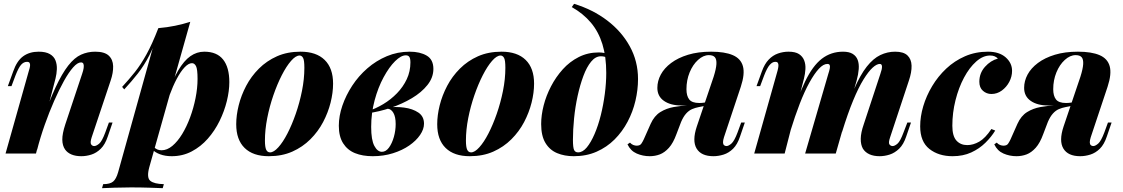

<svg xmlns="http://www.w3.org/2000/svg" viewBox="-20 -802 5867 1003"><path d="M168 0H9L131 -433Q136 -448 137 -458Q138 -468 134.5 -473.5Q131 -479 121 -479Q104 -479 90.5 -464Q77 -449 61 -408L40 -352H21L49 -429Q68 -484 101 -508Q134 -532 182 -532Q219 -532 240.5 -519.5Q262 -507 270 -486Q278 -465 277 -440.5Q276 -416 270 -392ZM196 -156Q236 -272 270 -345Q304 -418 336.5 -459.5Q369 -501 403.5 -516.5Q438 -532 477 -532Q526 -532 548 -511.5Q570 -491 571 -456.5Q572 -422 558 -381L459 -85Q450 -57 456 -48Q462 -39 472 -39Q483 -39 498 -51.5Q513 -64 530 -110L549 -162H568L543 -89Q529 -47 506.5 -25Q484 -3 457.5 5.5Q431 14 405 14Q375 14 353.5 5Q332 -4 320 -21Q306 -41 305.5 -72Q305 -103 321 -152L409 -416Q415 -433 417 -446.5Q419 -460 416 -468Q413 -476 403 -476Q385 -476 362 -450Q339 -424 314 -379Q289 -334 263 -275Q237 -216 213.5 -149.5Q190 -83 173 -16Z M983 -472Q965 -472 944.5 -450.5Q924 -429 903.5 -390.5Q883 -352 865.5 -304Q848 -256 835 -202L854 -302Q881 -383 911 -434Q941 -485 974.5 -508.5Q1008 -532 1047 -532Q1113 -532 1145.5 -491Q1178 -450 1178 -373Q1178 -327 1165 -274Q1152 -221 1127 -170Q1102 -119 1065.5 -77.5Q1029 -36 981.5 -11Q934 14 877 14Q843 14 816 4Q789 -6 775 -22L782 -36Q791 -26 801 -21.5Q811 -17 824 -17Q853 -17 880.5 -40Q908 -63 931.5 -101.5Q955 -140 973 -188.5Q991 -237 1001.5 -289.5Q1012 -342 1012 -390Q1012 -441 1004 -456.5Q996 -472 983 -472ZM807 -655Q854 -659 895 -667.5Q936 -676 974 -688L760 71Q745 126 765 142.5Q785 159 836 160L830 181Q805 180 760 178.5Q715 177 664 177Q621 177 578 178.5Q535 180 513 181L519 160Q555 160 571 146.5Q587 133 597 98ZM618 -348Q654 -387 685 -426Q716 -465 745.5 -518.5Q775 -572 806 -652L809 -636Q788 -567 760.5 -513.5Q733 -460 700 -418Q667 -376 629 -335Z M1545 -512Q1525 -512 1500.5 -484Q1476 -456 1452 -409Q1428 -362 1408 -304Q1388 -246 1376 -185Q1364 -124 1364 -68Q1364 -34 1370.5 -20Q1377 -6 1391 -6Q1410 -6 1434 -32.5Q1458 -59 1481.5 -104.5Q1505 -150 1525 -207.5Q1545 -265 1557.5 -327Q1570 -389 1570 -448Q1570 -488 1563 -500Q1556 -512 1545 -512ZM1214 -153Q1214 -200 1227 -252Q1240 -304 1266 -353.5Q1292 -403 1332.5 -443.5Q1373 -484 1427 -508Q1481 -532 1550 -532Q1632 -532 1676 -489Q1720 -446 1720 -365Q1720 -318 1707 -266Q1694 -214 1668 -164.5Q1642 -115 1601.5 -74.5Q1561 -34 1507 -10Q1453 14 1384 14Q1302 14 1258 -29Q1214 -72 1214 -153Z M1975 -9Q1996 -9 2012 -31Q2028 -53 2037.5 -86.5Q2047 -120 2047 -154Q2047 -192 2035 -212.5Q2023 -233 2005 -234L1999 -240Q2046 -246 2091 -240Q2136 -234 2165.5 -214Q2195 -194 2195 -156Q2195 -127 2174.5 -97Q2154 -67 2118 -42Q2082 -17 2033 -1.5Q1984 14 1927 14Q1874 14 1834.5 -2Q1795 -18 1772.5 -53.5Q1750 -89 1750 -145Q1750 -196 1768.5 -250Q1787 -304 1820 -354.5Q1853 -405 1899 -445Q1945 -485 2001 -508.5Q2057 -532 2120 -532Q2174 -532 2209 -511.5Q2244 -491 2244 -442Q2244 -397 2213 -358Q2182 -319 2131.5 -289Q2081 -259 2020.5 -238.5Q1960 -218 1899 -210L1901 -221Q1942 -234 1982 -258Q2022 -282 2054 -315Q2086 -348 2105 -388.5Q2124 -429 2124 -476Q2124 -496 2118.5 -504.5Q2113 -513 2100 -513Q2075 -513 2044 -482.5Q2013 -452 1984 -398.5Q1955 -345 1937 -278Q1919 -211 1919 -139Q1919 -71 1935.5 -40Q1952 -9 1975 -9Z M2595 -512Q2575 -512 2550.5 -484Q2526 -456 2502 -409Q2478 -362 2458 -304Q2438 -246 2426 -185Q2414 -124 2414 -68Q2414 -34 2420.5 -20Q2427 -6 2441 -6Q2460 -6 2484 -32.5Q2508 -59 2531.5 -104.5Q2555 -150 2575 -207.5Q2595 -265 2607.5 -327Q2620 -389 2620 -448Q2620 -488 2613 -500Q2606 -512 2595 -512ZM2264 -153Q2264 -200 2277 -252Q2290 -304 2316 -353.5Q2342 -403 2382.5 -443.5Q2423 -484 2477 -508Q2531 -532 2600 -532Q2682 -532 2726 -489Q2770 -446 2770 -365Q2770 -318 2757 -266Q2744 -214 2718 -164.5Q2692 -115 2651.5 -74.5Q2611 -34 2557 -10Q2503 14 2434 14Q2352 14 2308 -29Q2264 -72 2264 -153Z M3147 -421Q3147 -506 3127 -571Q3107 -636 3067 -683.5Q3027 -731 2967 -765L2979 -782Q3077 -752 3152 -695Q3227 -638 3270 -560Q3313 -482 3313 -389Q3313 -333 3299.5 -275.5Q3286 -218 3258.5 -166Q3231 -114 3190.5 -73.5Q3150 -33 3096.5 -9.5Q3043 14 2977 14Q2929 14 2890.5 -2Q2852 -18 2829.5 -55Q2807 -92 2807 -154Q2807 -200 2820 -251Q2833 -302 2858.5 -351Q2884 -400 2920 -440Q2956 -480 3003.5 -504Q3051 -528 3107 -528Q3135 -528 3151.5 -520Q3168 -512 3185 -494L3178 -482Q3169 -495 3152 -501.5Q3135 -508 3119 -508Q3091 -508 3068 -480Q3045 -452 3027.5 -405Q3010 -358 2997.5 -301Q2985 -244 2979 -184Q2973 -124 2973 -72Q2973 -31 2979 -18.5Q2985 -6 3000 -6Q3024 -6 3045.5 -32Q3067 -58 3086 -102Q3105 -146 3118.5 -200Q3132 -254 3139.5 -311.5Q3147 -369 3147 -421Z M3708 -401Q3721 -442 3722.5 -467Q3724 -492 3714.5 -503Q3705 -514 3683 -514Q3654 -514 3626.5 -489Q3599 -464 3582.5 -423.5Q3566 -383 3566 -336Q3566 -301 3580.5 -282.5Q3595 -264 3633 -264Q3647 -264 3659 -266Q3671 -268 3682 -270L3680 -252Q3655 -252 3617.5 -251.5Q3580 -251 3540 -251Q3483 -251 3448.5 -275Q3414 -299 3414 -343Q3414 -379 3432 -412.5Q3450 -446 3486 -473Q3522 -500 3574.5 -516Q3627 -532 3695 -532Q3766 -532 3808 -514Q3850 -496 3861 -456Q3872 -416 3850 -349L3762 -85Q3757 -69 3757 -59Q3757 -49 3762 -44Q3767 -39 3775 -39Q3786 -39 3801 -52Q3816 -65 3833 -110L3852 -162H3871L3846 -89Q3832 -47 3809.5 -25Q3787 -3 3760 5.5Q3733 14 3707 14Q3643 14 3619 -26Q3595 -66 3620 -141ZM3271 -57Q3279 -48 3288.5 -44.5Q3298 -41 3306 -41Q3323 -41 3330 -51Q3337 -61 3343 -74L3379 -155Q3398 -197 3429.5 -216.5Q3461 -236 3500 -243Q3539 -250 3582 -252Q3614 -254 3632 -257.5Q3650 -261 3675 -263L3668 -250Q3648 -246 3630 -242.5Q3612 -239 3595.5 -232Q3579 -225 3564.5 -209Q3550 -193 3538 -165L3514 -102Q3497 -55 3474.5 -30Q3452 -5 3427 4.5Q3402 14 3374 14Q3338 14 3306 0Q3274 -14 3258 -48Z M4079 0H3920L4042 -433Q4046 -448 4046.5 -458Q4047 -468 4043.5 -473.5Q4040 -479 4030 -479Q4015 -479 4001 -463Q3987 -447 3972 -408L3951 -352H3932L3960 -429Q3974 -468 3995.5 -490.5Q4017 -513 4044 -522.5Q4071 -532 4099 -532Q4135 -532 4154 -519.5Q4173 -507 4181 -486.5Q4189 -466 4187.5 -441Q4186 -416 4180 -392ZM4307 -416Q4312 -431 4314.5 -443Q4317 -455 4314.5 -461.5Q4312 -468 4302 -468Q4281 -468 4257.5 -442.5Q4234 -417 4208.5 -371Q4183 -325 4158 -260.5Q4133 -196 4109 -118L4105 -156Q4146 -293 4185.5 -375.5Q4225 -458 4273 -495Q4321 -532 4384 -532Q4416 -532 4434.5 -520.5Q4453 -509 4460.5 -489Q4468 -469 4466 -441.5Q4464 -414 4455 -381L4346 0H4186ZM4579 -416Q4588 -441 4587.5 -454.5Q4587 -468 4576 -468Q4560 -468 4538.5 -448.5Q4517 -429 4491 -387Q4465 -345 4437 -277.5Q4409 -210 4379 -113L4375 -142Q4409 -260 4441.5 -335.5Q4474 -411 4508 -454Q4542 -497 4579 -514.5Q4616 -532 4656 -532Q4700 -532 4720.5 -512.5Q4741 -493 4742 -459Q4743 -425 4728 -381L4630 -85Q4620 -56 4626.5 -47.5Q4633 -39 4643 -39Q4654 -39 4668.5 -51.5Q4683 -64 4700 -110L4720 -162H4739L4714 -89Q4700 -47 4677 -25Q4654 -3 4627.5 5.5Q4601 14 4575 14Q4544 14 4522 4Q4500 -6 4488 -25Q4476 -46 4476.5 -77.5Q4477 -109 4492 -152Z M5152 -512Q5115 -512 5079.5 -480.5Q5044 -449 5016 -396.5Q4988 -344 4971.5 -278.5Q4955 -213 4955 -145Q4955 -91 4976.5 -67.5Q4998 -44 5033 -44Q5064 -44 5095.5 -62Q5127 -80 5159 -128L5179 -120Q5159 -87 5127.5 -56Q5096 -25 5053.5 -5.5Q5011 14 4956 14Q4883 14 4835 -24Q4787 -62 4787 -142Q4787 -193 4803 -247Q4819 -301 4849.5 -352Q4880 -403 4923 -443.5Q4966 -484 5021 -508Q5076 -532 5141 -532Q5200 -532 5233.5 -502.5Q5267 -473 5267 -432Q5267 -402 5252.5 -374.5Q5238 -347 5213.5 -329Q5189 -311 5159 -311Q5134 -311 5115 -327.5Q5096 -344 5096 -375Q5096 -420 5125.5 -453Q5155 -486 5193 -496Q5185 -504 5175.5 -508Q5166 -512 5152 -512Z M5624 -401Q5637 -442 5638.5 -467Q5640 -492 5630.5 -503Q5621 -514 5599 -514Q5570 -514 5542.5 -489Q5515 -464 5498.5 -423.5Q5482 -383 5482 -336Q5482 -301 5496.5 -282.5Q5511 -264 5549 -264Q5563 -264 5575 -266Q5587 -268 5598 -270L5596 -252Q5571 -252 5533.5 -251.5Q5496 -251 5456 -251Q5399 -251 5364.5 -275Q5330 -299 5330 -343Q5330 -379 5348 -412.5Q5366 -446 5402 -473Q5438 -500 5490.5 -516Q5543 -532 5611 -532Q5682 -532 5724 -514Q5766 -496 5777 -456Q5788 -416 5766 -349L5678 -85Q5673 -69 5673 -59Q5673 -49 5678 -44Q5683 -39 5691 -39Q5702 -39 5717 -52Q5732 -65 5749 -110L5768 -162H5787L5762 -89Q5748 -47 5725.5 -25Q5703 -3 5676 5.5Q5649 14 5623 14Q5559 14 5535 -26Q5511 -66 5536 -141ZM5187 -57Q5195 -48 5204.5 -44.5Q5214 -41 5222 -41Q5239 -41 5246 -51Q5253 -61 5259 -74L5295 -155Q5314 -197 5345.5 -216.5Q5377 -236 5416 -243Q5455 -250 5498 -252Q5530 -254 5548 -257.5Q5566 -261 5591 -263L5584 -250Q5564 -246 5546 -242.5Q5528 -239 5511.5 -232Q5495 -225 5480.5 -209Q5466 -193 5454 -165L5430 -102Q5413 -55 5390.5 -30Q5368 -5 5343 4.5Q5318 14 5290 14Q5254 14 5222 0Q5190 -14 5174 -48Z"/></svg>

Font: Playfair Display ExtraBold
Style: Italic
Weight: 800
Italic angle: -14°
Designer: Claus Eggers Sørensen
Foundry: Claus Eggers Sørensen
Version: Version 1.203